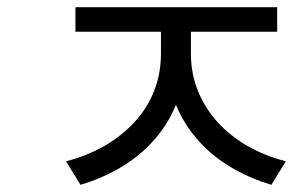

<svg xmlns="http://www.w3.org/2000/svg" viewBox="-20 -642 812 532"><path d="M426 -604H494V-494Q494 -423 472.5 -364.5Q451 -306 412 -260Q373 -214 320 -181.5Q267 -149 203 -130L163 -195Q221 -210 269 -237.5Q317 -265 352.5 -303.5Q388 -342 407 -390Q426 -438 426 -494ZM441 -604H509V-494Q509 -438 528.5 -390Q548 -342 583 -303.5Q618 -265 666 -237.5Q714 -210 772 -195L732 -130Q668 -149 615 -181.5Q562 -214 523 -260Q484 -306 462.5 -364.5Q441 -423 441 -494ZM189 -622H748V-554H189Z"/></svg>

Font: lkorean85
Style: Book
Weight: 400
Designer: Jelle Bosma - Monotype Design Team
Foundry: Monotype Imaging Inc.
Version: Version 2.003